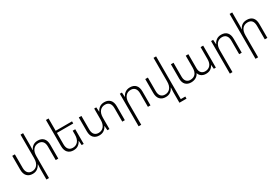

<svg xmlns="http://www.w3.org/2000/svg" viewBox="95 -2104 5345 3683"><g transform="rotate(-30 2767.5 -263.0)"><path d="M821 -307V0H764V-298Q764 -374 730.5 -411Q697 -448 639 -448Q567 -448 523.5 -397.5Q480 -347 480 -249V234H423V-1Q423 -44 428 -99H422Q401 -53 358 -21.5Q315 10 253 10Q173 10 127.5 -38.5Q82 -87 82 -180V-487H140V-189Q140 -114 173 -76.5Q206 -39 264 -39Q336 -39 379.5 -90Q423 -141 423 -239V-760H480V-495Q480 -436 476 -388H481Q502 -436 544 -466.5Q586 -497 650 -497Q730 -497 775.5 -449Q821 -401 821 -307Z M1044 -440V-189Q1044 -114 1077 -76.5Q1110 -39 1168 -39Q1240 -39 1283.5 -90Q1327 -141 1327 -239V-325H1384V0H1339L1331 -99H1328Q1307 -52 1264 -21Q1221 10 1157 10Q1077 10 1031.5 -38.5Q986 -87 986 -180V-760H1044V-487H1406V-440Z M2295 -307V0H2238V-298Q2238 -374 2204.5 -411Q2171 -448 2113 -448Q2041 -448 1997.5 -397.5Q1954 -347 1954 -249V0H1909L1901 -99H1898Q1877 -52 1834 -21Q1791 10 1727 10Q1647 10 1601.5 -38.5Q1556 -87 1556 -180V-487H1614V-189Q1614 -114 1647 -76.5Q1680 -39 1738 -39Q1810 -39 1853.5 -90Q1897 -141 1897 -239V-487H1943L1950 -388H1954Q1974 -435 2017 -466Q2060 -497 2124 -497Q2204 -497 2249.5 -449Q2295 -401 2295 -307Z M2465 -487H2511L2518 -388H2522Q2542 -435 2585.5 -466Q2629 -497 2692 -497Q2773 -497 2818 -449Q2863 -401 2863 -307V0H2806V-298Q2806 -373 2773 -410.5Q2740 -448 2682 -448Q2610 -448 2566.5 -397.5Q2523 -347 2523 -249V234H2465Z M3526 187V234H3369V-1Q3369 -55 3373 -99H3368Q3348 -52 3305.5 -21Q3263 10 3199 10Q3119 10 3073.5 -38.5Q3028 -87 3028 -180V-487H3086V-189Q3086 -114 3119 -76.5Q3152 -39 3210 -39Q3282 -39 3325.5 -90Q3369 -141 3369 -239V-760H3426V187Z M3596 -169V-487H3654V-178Q3654 -110 3686 -75Q3718 -40 3771 -40Q3843 -40 3884 -85Q3925 -130 3925 -222V-487H3983V-178Q3983 -110 4015 -75Q4047 -40 4100 -40Q4169 -40 4211.5 -85.5Q4254 -131 4254 -222V-487H4311V0H4266L4258 -88H4255Q4235 -46 4195 -18Q4155 10 4090 10Q4035 10 3994.5 -16.5Q3954 -43 3939 -91H3936Q3917 -46 3870.5 -18Q3824 10 3761 10Q3685 10 3640.5 -35.5Q3596 -81 3596 -169Z M4486 -487H4532L4539 -388H4543Q4563 -435 4606.5 -466Q4650 -497 4713 -497Q4794 -497 4839 -449Q4884 -401 4884 -307V0H4827V-298Q4827 -373 4794 -410.5Q4761 -448 4703 -448Q4631 -448 4587.5 -397.5Q4544 -347 4544 -249V234H4486Z M5112 -471Q5112 -448 5108 -388H5112Q5131 -437 5173 -467Q5215 -497 5281 -497Q5363 -497 5407.5 -449.5Q5452 -402 5452 -307V0H5395V-298Q5395 -448 5271 -448Q5197 -448 5154.5 -398Q5112 -348 5112 -249V234H5054V-760H5112Z"/></g></svg>

Font: Noto Sans Armenian Light
Style: Regular
Weight: 300
Designer: Monotype Design team
Foundry: Monotype Imaging Inc.
Version: Version 1.000